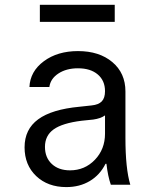

<svg xmlns="http://www.w3.org/2000/svg" viewBox="-20 -760 640 790"><path d="M412.1 -384.8Q412.1 -428.2 382.3 -453.6Q352.5 -479 300.8 -479Q252.9 -479 220.2 -457.5Q187.5 -436 183.1 -401.9H101.1Q104 -466.3 160.4 -508.1Q216.8 -549.8 300.8 -549.8Q388.7 -549.8 442.4 -504.4Q496.1 -459 496.1 -383.8V-192.9Q496.1 -66.4 516.1 0H436Q423.8 -34.7 418 -85.9H414.1Q391.1 -40 349.4 -15.1Q307.6 9.8 252.9 9.8Q176.8 9.8 128.9 -35.6Q81.1 -81.1 81.1 -153.8Q81.1 -228 137 -269Q192.9 -310.1 307.1 -320.8L356.9 -326.2Q385.7 -329.1 398.9 -343Q412.1 -356.9 412.1 -384.8ZM412.1 -285.2Q394.5 -272.5 363.8 -268.1L315.9 -263.2Q236.8 -253.4 200.9 -227.8Q165 -202.1 165 -155.8Q165 -111.8 193.1 -85.4Q221.2 -59.1 268.1 -59.1Q328.6 -59.1 370.4 -102.5Q412.1 -146 412.1 -210ZM144 -669.9V-740.2H452.1V-669.9Z"/></svg>

Font: CommitMono
Style: Regular
Weight: 400
Monospace: yes
Designer: Eigil Nikolajsen
Foundry: Eigil Nikolajsen
Version: Version 1.143